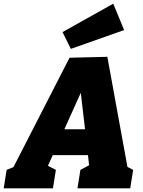

<svg xmlns="http://www.w3.org/2000/svg" viewBox="-57 -1021 776 1041"><path d="M246 -100 230 0H-37L-21 -100L16 -115L320 -708L525 -713L634 -116L665 -100L649 0H363L379 -100L426 -125L420 -180H229L203 -122ZM292 -320H404L381 -518ZM327 -756 282 -847 557 -1001 616 -858Z"/></svg>

Font: Bitter Black
Style: Italic
Weight: 900
Italic angle: -9°
Designer: Sol Matas, and Bitter project Authors
Foundry: Sol Matas
Version: Version 2.001